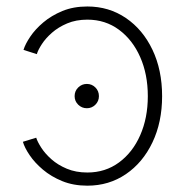

<svg xmlns="http://www.w3.org/2000/svg" viewBox="-20 -569 580 598"><path d="M250.5 -231.9Q234.9 -231.9 223.6 -242.9Q212.4 -253.9 212.4 -269.5Q212.4 -285.6 223.6 -296.6Q234.9 -307.6 250.5 -307.6Q266.1 -307.6 277.1 -296.6Q288.1 -285.6 288.1 -269.5Q288.1 -253.9 277.1 -242.9Q266.1 -231.9 250.5 -231.9ZM252 9.3Q208.5 9.3 173.8 -4.9Q139.2 -19 113.5 -40.8Q87.9 -62.5 72.3 -85.7Q56.6 -108.9 51.3 -127.4L92.8 -140.1Q96.7 -127.4 108.6 -108.9Q120.6 -90.3 140.4 -72.8Q160.2 -55.2 188.2 -43.5Q216.3 -31.7 252 -31.7Q308.1 -31.7 350.6 -63Q393.1 -94.2 416.7 -147.9Q440.4 -201.7 440.4 -269.5Q440.4 -337.4 416.7 -391.1Q393.1 -444.8 350.6 -476.3Q308.1 -507.8 252 -507.8Q216.8 -507.8 189.2 -496.1Q161.6 -484.4 141.8 -467Q122.1 -449.7 110.4 -431.6Q98.6 -413.6 94.7 -400.4L53.2 -413.6Q58.6 -431.6 74.2 -454.8Q89.8 -478 115 -499.3Q140.1 -520.5 174.3 -534.7Q208.5 -548.8 252 -548.8Q319.3 -548.8 372.1 -512.9Q424.8 -477.1 454.8 -414.1Q484.9 -351.1 484.9 -269.5Q484.9 -188.5 454.8 -125.5Q424.8 -62.5 372.1 -26.6Q319.3 9.3 252 9.3Z"/></svg>

Font: Inter 17pt ExtraLight
Style: Regular
Weight: 250
Version: Version 4.001;git-66647c0bb